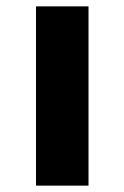

<svg xmlns="http://www.w3.org/2000/svg" viewBox="-20 -583 391 603"><path d="M93 0V-563H258V0Z"/></svg>

Font: Noto Serif Tamil
Style: Bold
Weight: 700
Designer: Indian Type Foundry, Tom Grace, and the Monotype Design Team
Foundry: Monotype Imaging Inc.
Version: Version 2.003